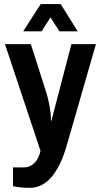

<svg xmlns="http://www.w3.org/2000/svg" viewBox="-20 -738 492 939"><path d="M226.8 -652.9 183.3 -584.7H93.4L179 -718.1H276.7L360.1 -584.7H270.6ZM43.4 171.6V80.8H97.7Q125.1 80.8 146.8 60.6Q168.5 40.4 178.1 0L4.3 -522.2H130.8L208.9 -277.6Q216.8 -251.1 222.8 -215.7Q228.9 -180.3 228.7 -165.3Q228.5 -150.3 230.2 -142.9L329.3 -522.2H449.2L306.3 -26.5Q293.2 19.1 277.2 54.3Q261.1 89.5 238.9 119.2Q216.8 149 187 164.9Q157.3 180.7 128.4 180.7Q99.5 180.7 80.1 178.5Q60.8 176.4 52.1 174.4Q43.4 172.5 43.4 171.6Z"/></svg>

Font: Puralecka Narrow
Style: Bold
Weight: 700
Designer: Hector Gatti, Marcela Romero, Pablo Cosgaya and Nicolas Silva
Version: Version 1.004;PS 001.004;hotconv 1.0.70;makeotf.lib2.5.58329